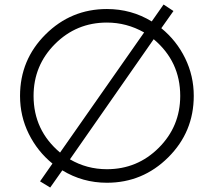

<svg xmlns="http://www.w3.org/2000/svg" viewBox="-20 -800 948 851"><path d="M695 -675Q762.5 -620 800.6 -541.9Q838.8 -463.8 838.8 -375Q838.8 -215 725.6 -102.5Q612.5 10 453.8 10Q346.2 10 256.2 -45L202.5 31.2L157.5 3.8L212.5 -75Q146.2 -128.8 107.5 -206.9Q68.8 -285 68.8 -375Q68.8 -535 181.9 -647.5Q295 -760 453.8 -760Q562.5 -760 652.5 -705L705 -780L748.8 -751.2ZM128.8 -375Q128.8 -222.5 246.2 -123.8L618.8 -656.2Q541.2 -700 453.8 -700Q318.8 -700 223.8 -605Q128.8 -510 128.8 -375ZM453.8 -50Q588.8 -50 683.8 -145Q778.8 -240 778.8 -375Q778.8 -527.5 661.2 -626.2L290 -93.8Q365 -50 453.8 -50Z"/></svg>

Font: Now Light
Style: Regular
Weight: 300
Designer: Alfredo Marco Pradil
Foundry: Alfredo Marco Pradil
Version: Version 1.002;PS 001.002;hotconv 1.0.88;makeotf.lib2.5.64775